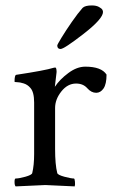

<svg xmlns="http://www.w3.org/2000/svg" viewBox="-20 -666 411 689"><path d="M309.6 -646.5Q325.2 -646.5 335 -641.1Q344.7 -635.7 347.2 -631.3Q349.6 -627 349.6 -623Q349.6 -598.6 279.8 -544.4Q210 -490.2 197.3 -490.2Q185.5 -490.2 185.5 -502.9Q185.5 -505.9 200.7 -530.8Q215.8 -555.7 237.8 -587.4Q259.8 -619.1 276.4 -637.7Q285.2 -646.5 309.6 -646.5ZM286.1 -426.8Q343.8 -426.8 362.3 -398.4Q362.3 -364.3 351.6 -348.6Q340.8 -333 325.2 -333Q307.6 -333 293 -349.6Q278.3 -366.2 252.9 -366.2Q222.7 -366.2 200.2 -337.9Q177.7 -309.6 177.7 -278.3V-131.8Q177.7 -75.2 185.5 -44.9Q187.5 -38.1 211.4 -31.7Q235.4 -25.4 245.1 -25.4Q248 -25.4 249 -13.7Q250 -2 248 2.9Q150.4 -2 142.6 -2Q136.7 -2 36.1 2.9Q32.2 -1 32.2 -13.2Q32.2 -25.4 36.1 -25.4Q47.9 -25.4 70.8 -31.7Q93.8 -38.1 95.7 -44.9Q102.5 -73.2 102.5 -113.3V-297.9Q102.5 -335.9 88.9 -350.6Q79.1 -362.3 64.9 -366.7Q50.8 -371.1 41.5 -371.1Q32.2 -371.1 32.2 -373Q32.2 -396.5 38.1 -397.5Q141.6 -413.1 172.9 -422.9Q173.8 -422.9 175.8 -423.3Q177.7 -423.8 177.7 -423.8Q181.6 -423.8 182.6 -415.5Q183.6 -407.2 182.6 -403.3L176.8 -354.5Q194.3 -380.9 225.1 -403.8Q255.9 -426.8 286.1 -426.8Z"/></svg>

Font: Crimson Text
Style: Roman
Weight: 400
Version: Version 0.13